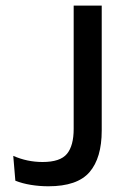

<svg xmlns="http://www.w3.org/2000/svg" viewBox="-20 -659 451 688"><path d="M153.5 8.5Q121.5 8.5 90.8 3.5Q60 -1.5 35 -11.5L27.5 -100.5Q52.5 -89.5 78.8 -84Q105 -78.5 132.5 -78.5Q196 -78.5 220 -107.8Q244 -137 244 -197V-639H344.5V-191Q344.5 -93 300.8 -42.2Q257 8.5 153.5 8.5Z"/></svg>

Font: Anek Devanagari Medium
Style: Regular
Weight: 500
Designer: Kailash Malviya (Devanagari) & Yesha Goshar (Latin)
Foundry: Ek Type
Version: Version 1.003